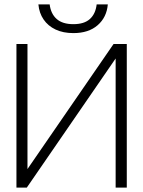

<svg xmlns="http://www.w3.org/2000/svg" viewBox="-20 -850 649 870"><path d="M468.5 -830H418Q413 -787 387.2 -763.8Q361.5 -740.5 312.5 -740.5Q263.5 -740.5 237 -763.8Q210.5 -787 205 -830H154Q157.5 -791 177.5 -761.8Q197.5 -732.5 231.8 -716.2Q266 -700 312.5 -700Q381.5 -700 422.5 -735.8Q463.5 -771.5 468.5 -830ZM104.5 -650.5V-84L494.5 -650.5H554.5V0H504V-585L101.5 0H54.5V-650.5Z"/></svg>

Font: Overused Grotesk Light
Style: Regular
Weight: 300
Designer: RandomMaerks
Version: Version 0.005